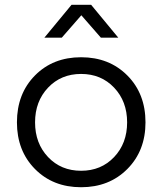

<svg xmlns="http://www.w3.org/2000/svg" viewBox="-20 -765 680 805"><path d="M590 -252Q590 -133 514 -56.5Q438 20 320 20Q202 20 126.5 -56.5Q51 -133 51 -252Q51 -372 126.5 -448.5Q202 -525 320 -525Q438 -525 514 -448.5Q590 -372 590 -252ZM513 -252Q513 -340 458.5 -397.5Q404 -455 320 -455Q236 -455 181.5 -397.5Q127 -340 127 -252Q127 -164 181.5 -106.5Q236 -49 320 -49Q404 -49 458.5 -106.5Q513 -164 513 -252ZM476 -607H403L321 -701L239 -607H166L280 -745H362Z"/></svg>

Font: Metropolitano
Style: Regular
Weight: 400
Designer: Fonts by Alex Slobzheninov & Chris M. Simpson / Changes by Cristiano Sobral
Foundry: Fonts by Alex Slobzheninov & Chris M. Simpson / Changes by Cristiano Sobral
Version: Version 1.00;August 30, 2020;FontCreator 13.0.0.2681 64-bit